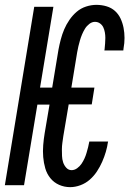

<svg xmlns="http://www.w3.org/2000/svg" viewBox="-28 -763 548 791"><path d="M261 8Q237 8 215.5 -1.5Q194 -11 179.5 -29Q165 -47 158.5 -69.5Q152 -92 150 -116Q148 -140 150 -165Q152 -190 156 -214L176 -332H126L71 0H-8L113 -735H192L137 -402H187L213 -559Q217 -580 222.5 -601Q228 -622 236.5 -642Q245 -662 258 -681Q271 -700 288 -714.5Q305 -729 326.5 -736Q348 -743 369 -743Q391 -743 411 -737Q431 -731 445.5 -718Q460 -705 468.5 -687Q477 -669 481 -648.5Q485 -628 485 -606.5Q485 -585 481 -564L480 -555H402L403 -561Q404 -572 405 -584Q406 -596 406 -607Q406 -618 404 -629.5Q402 -641 397.5 -650.5Q393 -660 384 -666.5Q375 -673 363 -673Q351 -673 340 -664.5Q329 -656 322 -644.5Q315 -633 310 -621Q305 -609 301.5 -597Q298 -585 295 -572.5Q292 -560 290 -548L266 -402H361L350 -333H255L233 -203Q231 -189 229 -175Q227 -161 227 -147.5Q227 -134 227.5 -120.5Q228 -107 232 -94.5Q236 -82 245 -72Q254 -62 267 -62Q279 -62 290 -70Q301 -78 308 -88.5Q315 -99 320 -110Q325 -121 328.5 -133Q332 -145 335 -156.5Q338 -168 340 -180H418L417 -179Q414 -158 408 -137.5Q402 -117 393 -96.5Q384 -76 371.5 -57Q359 -38 342 -23Q325 -8 303.5 0Q282 8 261 8Z"/></svg>

Font: Iosevka Term Oblique
Style: Regular
Weight: 400
Italic angle: -9°
Monospace: yes
Designer: Belleve Invis
Foundry: Belleve Invis
Version: Version 31.4.0